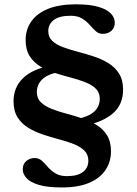

<svg xmlns="http://www.w3.org/2000/svg" viewBox="-20 -708 616 865"><path d="M259 136.5Q193 136.5 154.5 124.8Q116 113 99.2 94.2Q82.5 75.5 82.5 55Q82.5 31.5 98 17.8Q113.5 4 136.5 4Q155 4 168.5 16.2Q182 28.5 196 44.8Q210 61 230 73.2Q250 85.5 281.5 85.5Q330 85.5 354 66.5Q378 47.5 378 16Q378 -12 359.8 -29.8Q341.5 -47.5 311.5 -59.2Q281.5 -71 245.5 -80.5Q209.5 -90 173.5 -102Q137.5 -114 107.5 -132.2Q77.5 -150.5 59.2 -179.2Q41 -208 41 -252Q41 -314.5 83.8 -356Q126.5 -397.5 212 -413L245 -383.5Q193 -373 169.5 -349.8Q146 -326.5 146 -293.5Q146 -265 164.2 -247.2Q182.5 -229.5 212 -217.8Q241.5 -206 277.2 -196.5Q313 -187 348.8 -175.2Q384.5 -163.5 414.2 -145.5Q444 -127.5 462 -98.8Q480 -70 480 -26.5Q480 21 455.2 58Q430.5 95 381.5 115.8Q332.5 136.5 259 136.5ZM429.5 -263Q429.5 -291.5 411.2 -309Q393 -326.5 363.2 -338Q333.5 -349.5 298 -358.8Q262.5 -368 226.8 -379.5Q191 -391 161.2 -409Q131.5 -427 113.5 -455.5Q95.5 -484 95.5 -527.5Q95.5 -575 120.8 -611.2Q146 -647.5 196.2 -668Q246.5 -688.5 321 -688.5Q387 -688.5 425.5 -676.5Q464 -664.5 480.5 -646Q497 -627.5 497 -606.5Q497 -583 481.8 -569.2Q466.5 -555.5 443 -555.5Q424.5 -555.5 411.2 -567.8Q398 -580 383.8 -596.2Q369.5 -612.5 349.5 -624.8Q329.5 -637 298 -637Q247.5 -637 222.5 -618Q197.5 -599 197.5 -567.5Q197.5 -540.5 215.8 -523.5Q234 -506.5 264 -495.5Q294 -484.5 330 -475Q366 -465.5 402 -453.8Q438 -442 468 -423.8Q498 -405.5 516.2 -376.8Q534.5 -348 534.5 -304.5Q534.5 -237 489 -197.5Q443.5 -158 363 -142.5L327 -172Q380 -182.5 404.8 -205.5Q429.5 -228.5 429.5 -263Z"/></svg>

Font: Newsreader 16pt SemiBold
Style: Regular
Weight: 600
Designer: Hugues Gentile
Foundry: Production Type
Version: Version 1.003